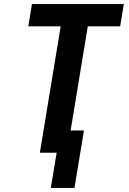

<svg xmlns="http://www.w3.org/2000/svg" viewBox="-20 -755 640 949"><path d="M348 174H231L260 0H177L280 -625H120L138 -735H592L574 -625H414L329 -110H395Z"/></svg>

Font: Iosevka Aile Extrabold
Style: Italic
Weight: 800
Italic angle: -9°
Designer: Belleve Invis
Foundry: Belleve Invis
Version: Version 31.1.0; ttfautohint (v1.8.4)